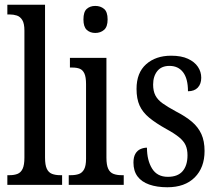

<svg xmlns="http://www.w3.org/2000/svg" viewBox="-20 -780 914 810"><path d="M11 0V-41H21Q40 -41 54 -46.5Q68 -52 75.5 -68Q83 -84 83 -115V-651Q83 -681 74 -695.5Q65 -710 51 -714.5Q37 -719 21 -719H11V-760H170V-115Q170 -84 177.5 -68Q185 -52 199.5 -46.5Q214 -41 233 -41H242V0Z M270 0V-41H280Q299 -41 313 -46Q327 -51 335 -66Q343 -81 343 -110V-425Q343 -455 336 -470Q329 -485 316.5 -490Q304 -495 285 -495H275V-536H429V-115Q429 -84 436.5 -68Q444 -52 458.5 -46.5Q473 -41 492 -41H502V0ZM382 -641Q360 -641 346 -654Q332 -667 332 -698Q332 -730 346 -742.5Q360 -755 382 -755Q404 -755 419 -742.5Q434 -730 434 -698Q434 -667 419 -654Q404 -641 382 -641Z M686 10Q642 10 609.5 -1.5Q577 -13 560 -36Q543 -59 543 -94Q543 -117 551 -131Q559 -145 572.5 -151Q586 -157 600 -157Q600 -104 621.5 -69Q643 -34 688 -34Q730 -34 750.5 -58Q771 -82 771 -125Q771 -150 763 -167.5Q755 -185 735.5 -201Q716 -217 683 -235Q638 -260 610 -283Q582 -306 569 -334.5Q556 -363 556 -405Q556 -473 596.5 -509Q637 -545 702 -545Q745 -545 773 -532Q801 -519 815 -498Q829 -477 829 -452Q829 -426 814.5 -410.5Q800 -395 773 -395Q773 -448 752.5 -475Q732 -502 695 -502Q661 -502 643.5 -480Q626 -458 626 -423Q626 -396 635.5 -377.5Q645 -359 666 -344Q687 -329 722 -310Q763 -289 789.5 -266.5Q816 -244 829.5 -214.5Q843 -185 843 -143Q843 -73 801.5 -31.5Q760 10 686 10Z"/></svg>

Font: Noto Serif ExtraCondensed
Style: Regular
Weight: 400
Width: 2
Designer: Monotype Design Team
Foundry: Monotype Imaging Inc.
Version: Version 2.013